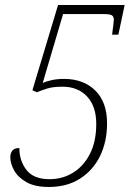

<svg xmlns="http://www.w3.org/2000/svg" viewBox="-20 -734 528 764"><path d="M174 10Q119 10 85.5 -9Q52 -28 36.5 -55.5Q21 -83 21 -109Q21 -125 29.5 -135Q38 -145 57 -145Q57 -94 85.5 -57.5Q114 -21 177 -21Q229 -21 271 -47Q313 -73 338 -122Q363 -171 363 -241Q363 -311 326.5 -350Q290 -389 229 -389Q191 -389 169 -382Q147 -375 126 -367L109 -375L211 -714H476L451 -596H426Q429 -620 431 -635Q433 -650 433 -656Q433 -667 426 -672.5Q419 -678 393 -678H231L150 -404Q163 -410 185 -415Q207 -420 235 -420Q312 -420 359 -374Q406 -328 406 -243Q406 -171 378.5 -114Q351 -57 299 -23.5Q247 10 174 10Z"/></svg>

Font: Noto Serif SemiCondensed ExtraLight
Style: Italic
Weight: 200
Width: 4
Italic angle: -12°
Designer: Monotype Design Team
Foundry: Monotype Imaging Inc.
Version: Version 2.013